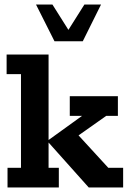

<svg xmlns="http://www.w3.org/2000/svg" viewBox="-20 -822 566 842"><path d="M193 -86H238V0H13V-86H72V-497H9V-583H193V-208L340 -314H286V-400H497V-314H446L273 -192L311 -243L455 -86H520V0H369L193 -197ZM219 -641 138 -802H210L280 -691L350 -802H423L343 -641Z"/></svg>

Font: Rokkitt SemiBold
Style: Bold
Weight: 700
Version: Version 3.103